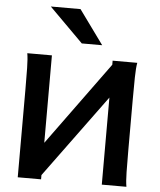

<svg xmlns="http://www.w3.org/2000/svg" viewBox="-63 -1045 918 1100"><g transform="rotate(5 395.5 -495.5)"><path d="M564 -689.5 646.5 -613.3 214.8 -24.4 132.3 -96.7ZM214.8 -712.9V0H80.6V-500.5Q80.6 -572.8 79.6 -628.2Q78.6 -683.6 73.2 -712.9ZM705.6 0H564V-712.9H705.6Q700.2 -683.6 699.2 -628.2Q698.2 -572.8 698.2 -500.5V-210Q698.2 -137.7 699.2 -83.5Q700.2 -29.3 705.6 0ZM184.1 -991.2H355L496.6 -795.9H379.4Z"/></g></svg>

Font: Andika
Style: Bold
Weight: 700
Designer: Victor Gaultney, Annie Olsen, Julie Remington, Don Collingsworth, Eric Hays, Becca Hirsbrunner
Foundry: SIL International
Version: Version 6.101